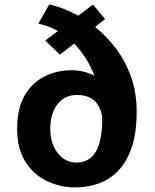

<svg xmlns="http://www.w3.org/2000/svg" viewBox="-20 -826 690 857"><path d="M317 10.5Q249 10.5 189.5 -17.8Q130 -46 93.2 -104.2Q56.5 -162.5 56.5 -251.5Q56.5 -340.5 89.2 -398.2Q122 -456 177.5 -484.2Q233 -512.5 301.5 -512.5Q352.5 -512.5 401.5 -488.5Q368.5 -573 310.5 -631.5L247.5 -582L182 -645L238.5 -687.5Q197 -711 151 -720.5L200 -806.5Q231 -799.5 263.8 -786.8Q296.5 -774 329.5 -756L395 -805.5L449 -741L404.5 -705.5Q456 -664.5 498 -608.8Q540 -553 565 -482.8Q590 -412.5 590 -328.5Q590 -232 567.5 -166.8Q545 -101.5 506.5 -62.5Q468 -23.5 419 -6.5Q370 10.5 317 10.5ZM204.5 -251.5Q204.5 -185 237.5 -142.8Q270.5 -100.5 322 -100.5Q378.5 -100.5 407.5 -148.8Q436.5 -197 436.5 -302Q421.5 -402 323.5 -402Q269 -402 236.8 -361Q204.5 -320 204.5 -251.5Z"/></svg>

Font: Trispace SemiBold
Style: Regular
Weight: 600
Designer: Tyler Finck
Foundry: Etcetera Type Company
Version: Version 1.210; ttfautohint (v1.8.3)